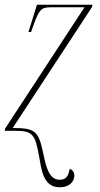

<svg xmlns="http://www.w3.org/2000/svg" viewBox="-21 -556 424 816"><path d="M233 240C276 240 295 214 295 190C295 176 287 165 275 162C270 190 261 208 233 208C188 208 175 154 164 101C143 2 132 -12 33 -12L370 -526L372 -536H136L100 -420H111L122 -451C145 -514 154 -525 194 -525H338L1 -10L-1 0H47C121 0 129 19 146 113C155 162 161 240 233 240Z"/></svg>

Font: Noto Serif Display Condensed Thin
Style: Italic
Weight: 100
Width: 3
Italic angle: -12°
Designer: Monotype Design Team
Foundry: Monotype Imaging Inc.
Version: Version 2.009